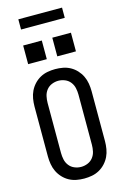

<svg xmlns="http://www.w3.org/2000/svg" viewBox="-163 -1195 825 1273"><g transform="rotate(-15 250.0 -558.5)"><path d="M250 8Q223 8 196.5 3Q170 -2 146.5 -15Q123 -28 104.5 -48Q86 -68 74.5 -92Q63 -116 58.5 -143Q54 -170 54 -196V-539Q54 -565 58.5 -592Q63 -619 74.5 -643Q86 -667 104.5 -687Q123 -707 146.5 -720Q170 -733 196.5 -738Q223 -743 250 -743Q277 -743 303.5 -738Q330 -733 353.5 -720Q377 -707 395.5 -687Q414 -667 425.5 -643Q437 -619 441.5 -592Q446 -565 446 -539V-196Q446 -170 441.5 -143Q437 -116 425.5 -92Q414 -68 395.5 -48Q377 -28 353.5 -15Q330 -2 303.5 3Q277 8 250 8ZM250 -72Q273 -72 295 -81Q317 -90 331.5 -108.5Q346 -127 351 -150Q356 -173 356 -196V-539Q356 -562 351 -585Q346 -608 331.5 -626.5Q317 -645 295 -654Q273 -663 250 -663Q227 -663 205 -654Q183 -645 168.5 -626.5Q154 -608 149 -585Q144 -562 144 -539V-196Q144 -173 149 -150Q154 -127 168.5 -108.5Q183 -90 205 -81Q227 -72 250 -72ZM286 -821V-949H414V-821ZM86 -821V-949H214V-821ZM100 -1055V-1125H400V-1055Z"/></g></svg>

Font: Iosevka SS04 Medium
Style: Regular
Weight: 500
Monospace: yes
Designer: Belleve Invis
Foundry: Belleve Invis
Version: Version 19.0.0; ttfautohint (v1.8.4)